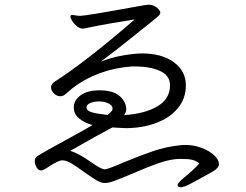

<svg xmlns="http://www.w3.org/2000/svg" viewBox="-20 -752 1040 812"><path d="M538 -17Q488 4 463.5 13Q439 22 424 22Q408 22 390 11.5Q372 1 335 -25Q304 -48 282 -61Q260 -74 243 -74L236 -73Q227 -71 207.5 -60Q188 -49 180 -43Q162 -31 153 -31Q142 -31 134.5 -44.5Q127 -58 127 -71Q127 -84 137 -91Q170 -112 257 -159Q341 -205 371 -223Q336 -233 314 -251.5Q292 -270 292 -298Q292 -328 321 -349Q350 -370 400 -370Q460 -370 487 -345Q514 -320 514 -290Q514 -279 505 -265Q593 -271 646 -302.5Q699 -334 699 -391Q699 -433 656.5 -452Q614 -471 553 -471H537Q391 -460 284 -377Q277 -371 270 -365Q263 -359 256 -353Q247 -345 235 -345Q220 -345 208 -357Q196 -369 196 -383Q196 -396 209 -405Q342 -490 550 -670Q424 -650 363 -637Q356 -636 346 -633.5Q336 -631 330 -631Q318 -631 306 -640.5Q294 -650 286 -662.5Q278 -675 278 -682Q278 -689 286 -689Q290 -689 299.5 -687Q309 -685 320 -685Q342 -685 556 -724L579 -728Q601 -732 608 -732Q623 -732 634 -726Q645 -720 651.5 -712Q658 -704 658 -700Q658 -693 652.5 -687Q647 -681 640.5 -676Q634 -671 632 -669Q608 -650 538.5 -594Q469 -538 406 -491Q450 -509 500 -517.5Q550 -526 581 -526Q664 -526 715 -489Q766 -452 766 -391Q766 -334 731 -293Q696 -252 638 -231Q580 -210 510 -210Q503 -210 455 -213Q428 -199 376 -170Q324 -141 277 -114Q312 -104 367 -65Q389 -50 402 -43Q415 -36 423 -36H425Q443 -39 500 -64Q572 -94 628 -113Q684 -132 744 -138Q751 -139 765 -139Q800 -139 833 -126.5Q866 -114 886 -95Q906 -76 906 -58Q906 -42 879 -26Q806 15 781 27.5Q756 40 745 40Q731 40 731 31Q731 24 749 7Q802 -36 823 -61Q809 -72 793.5 -76Q778 -80 743 -80H742Q704 -80 655.5 -63.5Q607 -47 538 -17ZM435 -266Q446 -275 451 -280.5Q456 -286 456 -293Q456 -306 439 -314.5Q422 -323 399 -323Q377 -323 362 -316.5Q347 -310 346 -299V-297Q346 -283 370.5 -276.5Q395 -270 435 -266Z"/></svg>

Font: Fusion Kai T
Style: Regular
Weight: 400
Designer: Fontworks Inc.
Version: Version 24.134;May 13, 2024